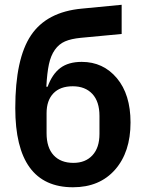

<svg xmlns="http://www.w3.org/2000/svg" viewBox="-20 -771 606 803"><path d="M285.2 12.2Q43.9 12.2 43.9 -318.8Q43.9 -525.4 109.6 -623.3Q175.3 -721.2 321.8 -734.9L488.8 -751V-628.9L317.9 -612.8Q277.3 -608.9 252 -597.9Q226.6 -586.9 209.5 -562.7Q192.4 -538.6 184.6 -502.2Q176.8 -465.8 173.8 -408.2H179.2Q198.2 -460.9 232.2 -486.6Q266.1 -512.2 321.8 -512.2Q411.6 -512.2 468.8 -444.1Q525.9 -376 525.9 -258.8Q525.9 -134.8 461.2 -61.3Q396.5 12.2 285.2 12.2ZM287.1 -89.8Q337.4 -89.8 366.7 -121.6Q396 -153.3 396 -210.9V-286.1Q396 -346.2 366.2 -378.2Q336.4 -410.2 284.2 -410.2Q231.4 -410.2 203.1 -380.4Q174.8 -350.6 174.8 -297.9V-213.9Q174.8 -153.8 204.3 -121.8Q233.9 -89.8 287.1 -89.8Z"/></svg>

Font: Anuphan SemiBold
Style: Bold
Weight: 600
Designer: Mike Abbink, Paul van der Laan, Pieter van Rosmalen, Mint Tantisuwanna
Foundry: Bold Monday; Cadson Demak
Version: Version 3.002;hotconv 1.0.109;makeotfexe 2.5.65596